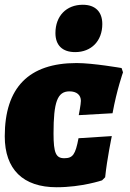

<svg xmlns="http://www.w3.org/2000/svg" viewBox="-30 -779 547 807"><path d="M286 -560C354 -560 400 -607 400 -678C400 -729 371 -759 318 -759C249 -759 203 -712 203 -640C203 -589 232 -560 286 -560ZM208 8C314 8 399 -21 399 -21L412 -34C420 -112 440 -207 440 -207L300 -198C287 -129 276 -114 240 -114C205 -114 195 -136 195 -218C195 -350 211 -395 262 -395C292 -395 310 -380 310 -355C310 -341 301 -295 301 -295L443 -303C461 -402 487 -475 487 -475L481 -493C481 -493 361 -514 292 -514C91 -514 -10 -411 -10 -206C-10 -67 67 8 208 8Z"/></svg>

Font: Alegreya SC Black
Style: Italic
Weight: 900
Italic angle: -7°
Designer: Juan Pablo del Peral
Foundry: Huerta Tipografica
Version: Version 2.007;PS 002.007;hotconv 1.0.88;makeotf.lib2.5.64775